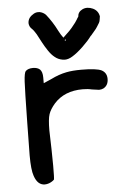

<svg xmlns="http://www.w3.org/2000/svg" viewBox="-50 -732 527 756"><g transform="rotate(-5 213.0 -354.0)"><path d="M224.6 -570.3Q234.4 -577.1 224.6 -575.2ZM219.7 -584Q252 -614.3 254.9 -619.1Q274.4 -642.6 278.3 -650.4Q281.2 -656.2 285.2 -661.1Q286.1 -679.7 303.7 -688.5Q313.5 -693.4 324.2 -692.9Q335 -692.4 345.7 -687.5Q366.2 -677.7 370.1 -655.3Q370.1 -653.3 368.2 -642.6Q367.2 -634.8 364.3 -629.9Q361.3 -625 355.5 -615.7Q349.6 -606.4 346.7 -603.5Q343.8 -599.6 335.9 -590.8Q329.1 -582 327.1 -581.1Q314.5 -563.5 291 -541Q267.6 -518.6 248 -506.8Q232.4 -497.1 217.8 -497.1Q213.9 -497.1 209 -498Q191.4 -501 178.7 -511.7Q166 -521.5 154.3 -539.1Q142.6 -556.6 133.8 -573.2Q126 -588.9 116.2 -606.4Q106.4 -623 98.6 -629.9Q88.9 -638.7 87.9 -652.3Q87.9 -664.1 94.7 -673.8Q101.6 -682.6 112.3 -688.5Q123 -694.3 135.7 -692.4Q149.4 -689.5 159.2 -679.7Q183.6 -649.4 202.1 -612.3Q210 -596.7 219.7 -584ZM60.5 -465.8Q70.3 -475.6 89.8 -475.6Q107.4 -475.6 117.2 -466.8Q127 -457 127 -434.6V-412.1L158.2 -425.8Q189.5 -441.4 219.7 -447.3Q243.2 -452.1 278.3 -452.1Q337.9 -452.1 358.4 -442.4Q378.9 -431.6 378.9 -407.2Q378.9 -381.8 359.4 -371.1Q351.6 -367.2 341.8 -367.2Q337.9 -367.2 313.5 -371.1Q297.9 -375 277.3 -375Q205.1 -375 164.1 -329.1Q145.5 -307.6 139.2 -288.6Q132.8 -269.5 132.8 -224.6Q132.8 -212.9 134.8 -151.4Q135.7 -127 135.7 -85Q135.7 -34.2 133.8 -30.3Q126 -22.5 113.3 -17.6Q104.5 -14.6 96.7 -14.6Q68.4 -14.6 55.7 -51.8Q46.9 -76.2 46.9 -133.8Q46.9 -144.5 48.8 -266.6Q50.8 -391.6 52.7 -425.3Q54.7 -459 60.5 -465.8Z"/></g></svg>

Font: sage sans
Style: Regular
Weight: 400
Version: Version 001.032